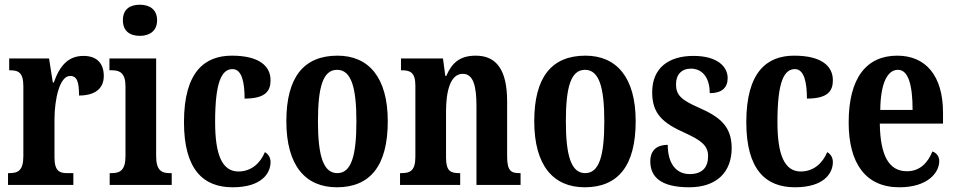

<svg xmlns="http://www.w3.org/2000/svg" viewBox="-20 -784 4051 814"><path d="M14 0H291V-50H265C233 -50 211 -58 211 -117V-277C211 -364 233 -462 277 -462C308 -462 315 -434 315 -379C381 -379 420 -407 420 -462C420 -512 394 -547 334 -547C269 -547 233 -505 208 -434H204L188 -536H19V-486H22C58 -486 79 -477 79 -418V-122C79 -59 55 -50 18 -50H14Z M573 -632C613 -632 646 -652 646 -698C646 -745 613 -764 573 -764C531 -764 501 -745 501 -698C501 -652 531 -632 573 -632ZM445 0H708V-50H699C664 -50 642 -63 642 -122V-536H444V-486H456C489 -486 512 -473 512 -418V-121C512 -63 489 -50 454 -50H445Z M966 10C1090 10 1127 -50 1127 -97C1127 -117 1117 -131 1103 -139C1084 -93 1046 -57 991 -57C921 -57 892 -129 892 -267C892 -440 921 -491 966 -491C1006 -491 1017 -433 1017 -366C1108 -366 1127 -400 1127 -444C1127 -503 1080 -548 963 -548C849 -548 760 -481 760 -266C760 -64 843 10 966 10Z M1408 10C1550 10 1624 -82 1624 -270C1624 -457 1542 -548 1411 -548C1268 -548 1194 -457 1194 -270C1194 -82 1275 10 1408 10ZM1410 -50C1350 -50 1328 -125 1328 -270C1328 -414 1349 -488 1409 -488C1469 -488 1491 -414 1491 -270C1491 -125 1470 -50 1410 -50Z M1676 0H1931V-50H1927C1891 -50 1871 -58 1871 -116V-312C1871 -394 1888 -471 1942 -471C1987 -471 2000 -419 2000 -334V0H2187V-50H2183C2147 -50 2130 -59 2130 -121V-354C2130 -489 2084 -548 1997 -548C1930 -548 1896 -518 1872 -462H1868L1858 -536H1680V-486H1684C1719 -486 1741 -477 1741 -421V-119C1741 -59 1718 -50 1681 -50H1676Z M2459 10C2601 10 2675 -82 2675 -270C2675 -457 2593 -548 2462 -548C2319 -548 2245 -457 2245 -270C2245 -82 2326 10 2459 10ZM2461 -50C2401 -50 2379 -125 2379 -270C2379 -414 2400 -488 2460 -488C2520 -488 2542 -414 2542 -270C2542 -125 2521 -50 2461 -50Z M2902 10C3019 10 3082 -55 3082 -156C3082 -250 3030 -289 2944 -327C2869 -360 2846 -380 2846 -427C2846 -468 2870 -493 2909 -493C2956 -493 2989 -457 2989 -389C3040 -389 3065 -412 3065 -453C3065 -501 3022 -547 2920 -547C2815 -547 2745 -496 2745 -393C2745 -301 2790 -262 2887 -219C2954 -188 2982 -166 2982 -122C2982 -76 2959 -46 2904 -46C2847 -46 2811 -90 2811 -170C2771 -170 2737 -152 2737 -100C2737 -33 2783 10 2902 10Z M3350 10C3474 10 3511 -50 3511 -97C3511 -117 3501 -131 3487 -139C3468 -93 3430 -57 3375 -57C3305 -57 3276 -129 3276 -267C3276 -440 3305 -491 3350 -491C3390 -491 3401 -433 3401 -366C3492 -366 3511 -400 3511 -444C3511 -503 3464 -548 3347 -548C3233 -548 3144 -481 3144 -266C3144 -64 3227 10 3350 10Z M3793 10C3913 10 3962 -52 3962 -101C3962 -123 3949 -136 3933 -142C3914 -95 3881 -58 3825 -58C3751 -58 3712 -120 3710 -260H3978V-306C3978 -464 3904 -548 3784 -548C3653 -548 3578 -453 3578 -265C3578 -91 3650 10 3793 10ZM3849 -318H3712C3713 -428 3741 -488 3787 -488C3831 -488 3849 -423 3849 -318Z"/></svg>

Font: Noto Serif Myanmar ExtraCondensed
Style: Bold
Weight: 700
Width: 2
Designer: Ben Mitchell and the Monotype Design Team
Foundry: Monotype Imaging Inc.
Version: Version 2.106